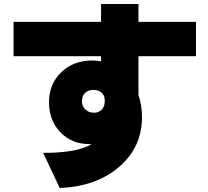

<svg xmlns="http://www.w3.org/2000/svg" viewBox="-20 -848 1040 962"><path d="M47.9 -566.4V-738.3H486.3V-828.1H673.8V-738.3H961.9V-566.4H673.8V-372.1Q691.4 -320.3 691.4 -260.7Q691.4 -110.4 576.7 -11.7Q461.9 86.9 279.3 93.8L196.3 -82Q368.2 -82 439.5 -126H428.7Q339.8 -126 282.7 -185.1Q225.6 -244.1 225.6 -335.4Q225.6 -426.8 286.6 -485.8Q347.7 -544.9 443.4 -544.9Q459 -544.9 486.3 -541V-566.4ZM406.2 -382.3Q390.6 -367.2 390.6 -341.3Q390.6 -315.4 407.7 -299.3Q424.8 -283.2 450.2 -283.2Q475.6 -283.2 490.2 -298.8Q504.9 -314.5 504.9 -342.3Q504.9 -370.1 489.3 -383.8Q473.6 -397.5 447.8 -397.5Q421.9 -397.5 406.2 -382.3Z"/></svg>

Font: GenEi M Gothic v2 Black
Style: Regular
Weight: 900
Version: Version 2.0